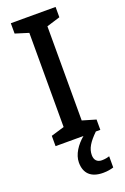

<svg xmlns="http://www.w3.org/2000/svg" viewBox="-176 -768 685 1048"><g transform="rotate(-20 166.0 -244.0)"><path d="M205 114C205 76 225 44 270 0H296V-60L218 -83V-630L296 -654V-714H36V-654L113 -630V-83L36 -60V0H198C157 34 125 81 125 128C125 190 160 226 231 226C257 226 275 222 292 217V152C282 155 268 159 248 159C221 159 205 143 205 114Z"/></g></svg>

Font: Noto Sans SemiCondensed Medium
Style: Regular
Weight: 500
Width: 4
Designer: Monotype Design Team
Foundry: Monotype Imaging Inc.
Version: Version 2.013